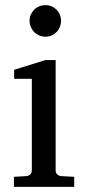

<svg xmlns="http://www.w3.org/2000/svg" viewBox="-20 -728 343 748"><path d="M34.2 0V-39.1L83 -42Q92.3 -43 98.1 -48.8Q104 -54.7 104 -64V-420.9H35.2V-456.1L157.2 -494.1H196.8V-64Q196.8 -54.7 202.9 -48.8Q209 -43 217.8 -42L269 -39.1V0ZM217.8 -647Q217.8 -634.3 213.1 -622.8Q208.5 -611.3 200.2 -603Q191.9 -594.7 180.9 -589.8Q169.9 -585 157.2 -585Q144.5 -585 133.1 -589.8Q121.6 -594.7 113.3 -603Q105 -611.3 100.1 -622.8Q95.2 -634.3 95.2 -647Q95.2 -659.7 100.1 -670.9Q105 -682.1 113.3 -690.4Q121.6 -698.7 133.1 -703.4Q144.5 -708 157.2 -708Q169.9 -708 180.9 -703.4Q191.9 -698.7 200.2 -690.4Q208.5 -682.1 213.1 -670.9Q217.8 -659.7 217.8 -647Z"/></svg>

Font: Charis SIL Phon
Style: Regular
Weight: 400
Foundry: SIL International
Version: Version 5.000